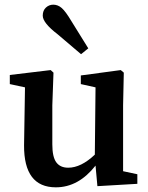

<svg xmlns="http://www.w3.org/2000/svg" viewBox="-20 -787 635 822"><path d="M327 -555 227 -640Q163 -689 163 -720Q163 -742 176.5 -754.5Q190 -767 208 -767Q228 -767 244.5 -752.5Q261 -738 286 -696L358 -580ZM507 -54 568 -41V0L397 10L389 -78Q316 15 219 15Q82 15 83 -165L87 -413L22 -427V-466L197 -487L209 -476L204 -336V-169Q204 -115 221 -92Q238 -69 272 -69Q327 -69 386 -125L389 -413L326 -427V-464L497 -487L510 -476L507 -336Z"/></svg>

Font: TypoPRO Source Serif Pro
Style: Regular
Weight: 600
Designer: Frank Grießhammer
Foundry: Adobe Systems Incorporated
Version: Version 1.017;PS 1.0;hotconv 1.0.79;makeotf.lib2.5.61930